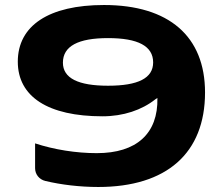

<svg xmlns="http://www.w3.org/2000/svg" viewBox="-20 -733 889 766"><path d="M372 13C645 13 798 -122 798 -364C798 -588 654 -713 395 -713C175 -713 51 -631 51 -487C51 -347 172 -269 389 -269C472 -269 546 -294 600 -337L608 -342C611 -200 525 -122 366 -122C284 -122 196 -136 120 -161V-62C120 -38 136 -17 161 -11C224 4 298 13 372 13ZM231 -483C231 -549 292 -581 411 -581C531 -581 591 -549 591 -484C591 -421 531 -391 411 -391C292 -391 231 -421 231 -483Z"/></svg>

Font: LT Wave UI Medium
Style: Regular
Weight: 500
Designer: Daniel Lyons
Foundry: New Value
Version: Version 2.5 (Glyphs App)